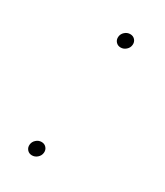

<svg xmlns="http://www.w3.org/2000/svg" viewBox="-130 -532 513 596"><g transform="rotate(30 126.5 -234.5)"><path d="M82.4 4.3Q71.7 4.3 65.2 -3.2Q58.6 -10.7 59.7 -21.3Q60.7 -32 69.1 -39.4Q77.4 -46.9 88.1 -46.9Q98.7 -46.9 105.3 -39.4Q111.9 -32 110.8 -21.3Q109.7 -10.7 101.4 -3.2Q93 4.3 82.4 4.3ZM153.4 -423.3Q142.8 -423.3 136.2 -430.8Q129.6 -438.2 130.7 -448.9Q131.7 -459.5 140.1 -467Q148.4 -474.4 159.1 -474.4Q169.7 -474.4 176.3 -467Q182.9 -459.5 181.8 -448.9Q180.8 -438.2 172.4 -430.8Q164.1 -423.3 153.4 -423.3Z"/></g></svg>

Font: Inter UI Thin
Style: Italic
Weight: 100
Italic angle: -9.39999°
Designer: Rasmus Andersson
Foundry: rsms
Version: 3.2;8d6f07862